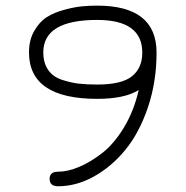

<svg xmlns="http://www.w3.org/2000/svg" viewBox="-20 -646 659 682"><path d="M83 -460Q83 -503.9 101.6 -536.1Q120.1 -568.4 146 -585Q171.9 -601.6 208.5 -611.3Q245.1 -621.1 271 -623.5Q296.9 -626 325.2 -626Q536.1 -626 536.1 -459Q536.1 -355.5 505.4 -264.6Q474.6 -173.8 425.3 -113.8Q376 -53.7 313.5 -19Q251 15.6 186.5 15.6Q156.2 15.6 156.2 -10.7Q156.2 -36.1 186.5 -36.1Q220.7 -36.1 261.2 -53.2Q301.8 -70.3 343.8 -103Q385.7 -135.7 420.9 -194.3Q456.1 -252.9 472.7 -326.2Q422.9 -294.9 325.2 -294.9Q83 -294.9 83 -460ZM325.2 -575.2Q133.8 -575.2 133.8 -460Q133.8 -422.9 150.9 -397.9Q168 -373 199.2 -362.8Q230.5 -352.5 258.3 -349.1Q286.1 -345.7 325.2 -345.7Q412.1 -345.7 448.7 -375Q485.4 -404.3 485.4 -459Q485.4 -575.2 325.2 -575.2Z"/></svg>

Font: Jura
Style: Book
Weight: 400
Version: Version 2.3